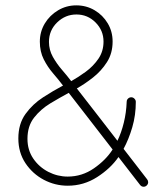

<svg xmlns="http://www.w3.org/2000/svg" viewBox="-20 -691 624 720"><path d="M233.9 5.4Q186.5 5.4 144.3 -16.8Q102.1 -39.1 75.4 -79.1Q48.8 -119.1 48.8 -171.9Q48.8 -226.6 75.7 -263.7Q102.5 -300.8 141.4 -325.9Q180.2 -351.1 216.3 -370.1Q199.7 -392.1 179.2 -415.8Q158.7 -439.5 144 -468.5Q129.4 -497.6 129.4 -534.7Q129.4 -571.8 147.9 -602.8Q166.5 -633.8 197.8 -652.3Q229 -670.9 266.1 -670.9Q303.7 -670.9 334.7 -652.6Q365.7 -634.3 384 -603.5Q402.3 -572.8 402.3 -535.2Q402.3 -491.2 381.1 -458Q359.9 -424.8 328.9 -400.4Q297.9 -376 268.1 -359.4Q306.2 -310.5 344.2 -261.5Q382.3 -212.4 420.4 -163.1Q435.1 -193.4 444.3 -231Q453.6 -268.6 455.1 -309.6Q455.1 -316.4 460.2 -321.3Q465.3 -326.2 472.2 -326.2Q479 -326.2 484.1 -321Q489.3 -315.9 489.3 -309.1Q489.3 -258.8 476.1 -213.9Q462.9 -168.9 443.4 -132.8Q465.3 -104.5 487.5 -75.9Q509.8 -47.4 531.7 -18.6Q535.6 -13.7 535.6 -7.8Q535.6 -1 530.5 4.2Q525.4 9.3 518.6 9.3Q510.3 9.3 504.9 2Q484.9 -23.9 464.6 -50Q444.3 -76.2 424.3 -102.1Q394.5 -59.1 344.2 -26.9Q293.9 5.4 233.9 5.4ZM368.2 -535.2Q368.2 -576.7 338.4 -606.7Q308.6 -636.7 266.6 -636.7Q225.1 -636.7 194.3 -606.9Q163.6 -577.1 163.6 -533.7Q163.6 -503.9 178.2 -477.8Q192.9 -451.7 212.4 -429.2Q231.9 -406.7 247.1 -386.7Q273.4 -401.4 301.5 -421.9Q329.6 -442.4 348.9 -470.5Q368.2 -498.5 368.2 -535.2ZM83 -170.4Q83 -128.4 104.7 -96.4Q126.5 -64.5 161.1 -46.6Q195.8 -28.8 233.9 -28.8Q287.6 -28.8 332.3 -59.8Q377 -90.8 402.3 -130.4Q361.3 -183.6 320.1 -236.6Q278.8 -289.6 237.8 -342.8Q205.1 -325.2 168.9 -303.5Q132.8 -281.7 107.9 -250Q83 -218.3 83 -170.4Z"/></svg>

Font: Manjari Thin
Style: Regular
Weight: 100
Designer: Santhosh Thottingal <santhosh.thottingal@gmail.com>
Version: Version 2.000